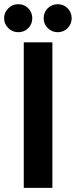

<svg xmlns="http://www.w3.org/2000/svg" viewBox="-49 -904 365 924"><path d="M39.1 -749Q10.7 -749 -8.8 -768.6Q-29.3 -788.1 -29.3 -816.4Q-29.3 -843.8 -8.8 -864.3Q10.7 -883.8 39.1 -883.8Q67.4 -883.8 86.9 -864.3Q106.4 -843.8 106.4 -816.4Q106.4 -788.1 86.9 -768.6Q67.4 -749 39.1 -749ZM228.5 -749Q201.2 -749 180.7 -768.6Q161.1 -788.1 161.1 -816.4Q161.1 -843.8 180.7 -864.3Q201.2 -883.8 228.5 -883.8Q256.8 -883.8 276.4 -864.3Q295.9 -843.8 295.9 -816.4Q295.9 -788.1 276.4 -768.6Q256.8 -749 228.5 -749ZM65.4 -700.2Q99.6 -700.2 203.1 -700.2Q203.1 -525.4 203.1 0Q168.9 0 65.4 0Q65.4 -174.8 65.4 -700.2Z"/></svg>

Font: LeFont
Style: Regular
Weight: 700
Designer: Leryon MEDIA
Version: Version 1.0